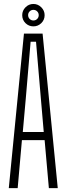

<svg xmlns="http://www.w3.org/2000/svg" viewBox="-20 -974 344 994"><path d="M25.5 0 104 -800H200.5L279 0H233L211 -248.5H93.5L71.5 0ZM98 -290.5H206.5L191.5 -464.5L166.5 -758H138.5L113.5 -464ZM153 -837.5Q129 -837.5 112 -854.2Q95 -871 95 -895.5Q95 -919 112 -936.2Q129 -953.5 153 -953.5Q176.5 -953.5 193.8 -936.2Q211 -919 211 -895.5Q211 -871 193.8 -854.2Q176.5 -837.5 153 -837.5ZM153 -868Q164.5 -868 172.5 -876Q180.5 -884 180.5 -895.5Q180.5 -907 172.5 -915Q164.5 -923 153 -923Q141.5 -923 133.5 -915Q125.5 -907 125.5 -895.5Q125.5 -884 133.5 -876Q141.5 -868 153 -868Z"/></svg>

Font: Big Shoulders Display Thin Light
Style: Regular
Weight: 300
Version: Version 2.002